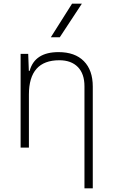

<svg xmlns="http://www.w3.org/2000/svg" viewBox="-20 -815 626 1060"><path d="M446.3 224.6V-338.9Q446.3 -407.7 409.7 -445.1Q373 -482.4 307.6 -482.4Q139.6 -482.4 139.6 -293V0H93.8V-517.6H135.7L139.2 -423.8H143.6Q171.9 -527.3 303.2 -527.3Q393.6 -527.3 442.9 -477.5Q492.2 -427.7 492.2 -336.9V224.6ZM260.7 -609.4 377.9 -794.9H432.1L310.1 -609.4Z"/></svg>

Font: Cascadia Code ExtraLight
Style: Regular
Weight: 200
Monospace: yes
Designer: Aaron Bell
Foundry: Saja Typeworks
Version: Version 2407.024; ttfautohint (v1.8.4)